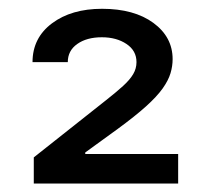

<svg xmlns="http://www.w3.org/2000/svg" viewBox="-20 -860 482 441"><path d="M57.6 -438.5V-498.5L223.6 -629.9Q247.1 -648.4 262.7 -662.6Q278.3 -676.8 285.9 -689.7Q293.5 -702.6 293.5 -717.3Q293.5 -743.7 270.5 -759Q247.6 -774.4 213.9 -774.4Q179.2 -774.4 157.5 -759Q135.7 -743.7 135.7 -717.3H54.7Q54.7 -772.9 99.4 -806.4Q144 -839.8 214.4 -839.8Q288.1 -839.8 332.3 -807.4Q376.5 -774.9 376.5 -724.1Q376.5 -708 371.6 -691.7Q366.7 -675.3 353.5 -656.7Q340.3 -638.2 315.4 -615.7Q290.5 -593.3 250.5 -564L175.8 -509.8V-506.3H389.2V-438.5Z"/></svg>

Font: Inter Variable
Style: Regular
Weight: 400
Designer: Rasmus Andersson
Foundry: rsms
Version: Version 4.001;git-9221beed3